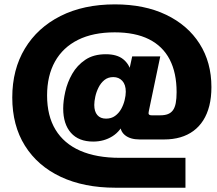

<svg xmlns="http://www.w3.org/2000/svg" viewBox="-20 -749 992 878"><path d="M507.8 109.4Q363.8 109.4 257.8 59.6Q151.9 9.8 94 -82.8Q36.1 -175.3 36.1 -303.2Q36.1 -431.2 93.8 -526.9Q151.4 -622.6 256.8 -675.8Q362.3 -729 505.4 -729Q640.6 -729 739.7 -681.4Q838.9 -633.8 892.8 -548.8Q946.8 -463.9 946.8 -350.6Q946.8 -303.7 937.3 -265.6Q927.7 -227.5 909.4 -198.7Q891.1 -169.9 864.7 -150.4Q838.4 -130.9 804.7 -121.1Q771 -111.3 730.5 -111.3H618.2Q575.2 -111.3 551 -131.3Q526.9 -151.4 529.8 -187.5Q530.8 -197.3 532.5 -203.6Q534.2 -210 534.2 -218.3V-229.5L552.7 -200.2Q533.2 -150.4 494.4 -126Q455.6 -101.6 406.2 -101.6Q339.8 -101.6 304.4 -141.6Q269 -181.6 269 -252.9Q269 -287.6 278.6 -330.1Q288.1 -372.6 310.3 -411.4Q332.5 -450.2 370.1 -475.6Q407.7 -501 463.9 -501Q514.6 -501 543 -478.5Q571.3 -456.1 580.6 -416.5L568.4 -417L584.5 -491.2H712.9L660.6 -241.2Q659.2 -233.9 659.2 -231.4Q659.2 -221.7 673.3 -221.7H712.9Q733.9 -221.7 748 -227.3Q762.2 -232.9 771 -245.1Q779.8 -257.3 783.7 -277.8Q787.6 -298.3 787.6 -327.6Q787.6 -416 755.9 -477.1Q724.1 -538.1 661.1 -569.6Q598.1 -601.1 504.4 -601.1Q405.8 -601.1 336.7 -566.7Q267.6 -532.2 231.4 -467.5Q195.3 -402.8 195.3 -312.5Q195.3 -219.2 233.9 -155.8Q272.5 -92.3 346.7 -59.8Q420.9 -27.3 527.8 -27.3H828.1V109.4ZM464.8 -206.5Q489.3 -206.5 506.3 -219Q523.4 -231.4 534.2 -250.7Q544.9 -270 550 -291.3Q555.2 -312.5 555.2 -329.6Q555.2 -361.8 539.3 -379.2Q523.4 -396.5 498 -396.5Q474.1 -396.5 457.5 -383.1Q440.9 -369.6 430.7 -349.1Q420.4 -328.6 415.8 -307.1Q411.1 -285.6 411.1 -269Q411.1 -239.3 425 -222.9Q439 -206.5 464.8 -206.5Z"/></svg>

Font: Schibsted Grotesk Black
Style: Italic
Weight: 900
Italic angle: -12°
Designer: Bakken & Baeck AS, Henrik Kongsvoll
Foundry: Schibsted ASA
Version: Version 1.100;gftools[0.9.25]